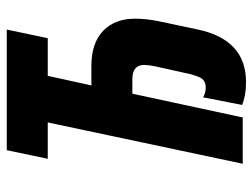

<svg xmlns="http://www.w3.org/2000/svg" viewBox="-112 -642 764 581"><g transform="rotate(-90 270.5 -352.0)"><path d="M471 -135 496 -253Q504 -292 504 -326Q504 -387 467 -422.5Q430 -458 361 -458H302L331 -590H445L471 -714H106L80 -590H190L65 0H205L277 -334H321Q364 -334 364 -298Q364 -285 360 -266L340 -176Q335 -149 326.5 -130.5Q318 -112 296 -112Q279 -112 266 -120L243 -2Q271 10 312 10Q440 10 471 -135Z"/></g></svg>

Font: Noto Sans UI Condensed ExtraBold
Style: Italic
Weight: 800
Width: 3
Designer: Monotype Design Team
Foundry: Monotype Imaging Inc.
Version: 1.001